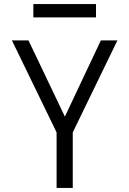

<svg xmlns="http://www.w3.org/2000/svg" viewBox="-20 -930 640 950"><path d="M260 0V-275L39 -730H121L301 -353L479 -730H561L340 -275V0ZM145 -844V-910H455V-844Z"/></svg>

Font: Tiny Light
Style: Regular
Weight: 300
Monospace: yes
Designer: Philipp Nurullin, Konstantin Bulenkov
Foundry: JetBrains
Version: Version 2.251; ttfautohint (v1.8.4.7-5d5b)